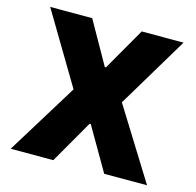

<svg xmlns="http://www.w3.org/2000/svg" viewBox="-103 -814 941 922"><g transform="rotate(15 367.0 -353.5)"><path d="M363.3 -496.1H369.1L490.2 -707H698.2L486.3 -353.5L706.1 0H493.2L369.1 -213.9H363.3L240.2 0H28.3L246.1 -353.5L35.2 -707H244.1Z"/></g></svg>

Font: Pretendard Std Black
Style: Regular
Weight: 900
Designer: Base glyphs from Inter by Rasmus Andersson; Hangeul glyphs from Noto Sans CJK(Source Han Sans) by Jang Soo-young and Kan
Foundry: Kil Hyung-jin
Version: Version 1.309